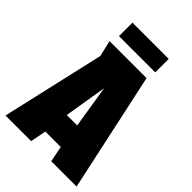

<svg xmlns="http://www.w3.org/2000/svg" viewBox="-259 -1003 1108 1108"><g transform="rotate(45 295.0 -448.5)"><path d="M233 -97 214 0H5L149 -630L126 -728H428L585 0H378L359 -97ZM253 -252H338L296 -514ZM144 -897H440V-787H144Z"/></g></svg>

Font: Protest Strike
Style: Regular
Weight: 400
Designer: Octavio Pardo
Foundry: Ashler Design
Version: Version 2.005; ttfautohint (v1.8.4.7-5d5b)